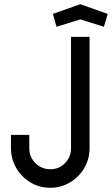

<svg xmlns="http://www.w3.org/2000/svg" viewBox="-20 -881 531 911"><path d="M32 -178V-241H119V-177Q119 -136 148 -107Q177 -78 219 -78Q260 -78 288.5 -107Q317 -136 317 -177V-706H405V-178Q405 -127 380 -84Q355 -41 312 -15.5Q269 10 218 10Q167 10 124.5 -15.5Q82 -41 57 -84Q32 -127 32 -178ZM231 -815 361 -861 491 -815 473 -754 361 -789 248 -754Z"/></svg>

Font: Lineal
Style: Regular
Weight: 400
Designer: Created by Frank Adebiaye with contributions from Anton Moglia & Ariel Martín Pérez
Created by Frank ADEBIAYE with FontF
Foundry: Velvetyne Type Foundry
Version: Version 2.000